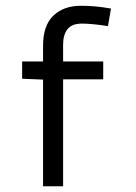

<svg xmlns="http://www.w3.org/2000/svg" viewBox="-20 -653 478 673"><path d="M57.6 -377V-437.5H130.9V-492.2Q130.9 -563.5 167 -598.1Q203.1 -632.8 263.7 -632.8Q289.1 -632.8 315.4 -630.4Q341.8 -627.9 369.1 -623L358.4 -561.5Q300.8 -570.3 267.6 -570.3Q231.4 -570.3 216.3 -550.3Q201.2 -530.3 201.2 -497.1V-437.5H341.8V-375H201.2V0H130.9V-374Z"/></svg>

Font: Sudo Var
Style: Regular
Weight: 400
Monospace: yes
Designer: Jens Kutilek
Foundry: Jens Kutilek
Version: Version 0.065;FEAKit 1.0